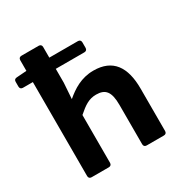

<svg xmlns="http://www.w3.org/2000/svg" viewBox="-157 -791 875 914"><g transform="rotate(-30 281.0 -334.0)"><path d="M346.7 -435.5C279.3 -435.5 230.5 -403.3 190.4 -369.1L196.3 -456.1V-532.2H353.5C363.3 -532.2 369.1 -538.1 369.1 -547.9V-578.1C369.1 -587.9 363.3 -593.8 353.5 -593.8H196.3V-652.3C196.3 -662.1 190.4 -668 180.7 -668H85.9C76.2 -668 70.3 -662.1 70.3 -652.3V-593.8L14.6 -589.8C4.9 -588.9 0 -584 0 -574.2V-547.9C0 -538.1 5.9 -532.2 15.6 -532.2H70.3V-15.6C70.3 -5.9 76.2 0 85.9 0H180.7C190.4 0 196.3 -5.9 196.3 -15.6V-278.3C234.4 -311.5 260.7 -330.1 300.8 -330.1C350.6 -330.1 373 -305.7 373 -232.4V-15.6C373 -5.9 378.9 0 388.7 0H483.4C493.2 0 499 -5.9 499 -15.6V-249C499 -367.2 453.1 -435.5 346.7 -435.5Z"/></g></svg>

Font: Ed Sans Neue SemiBold
Style: Regular
Weight: 600
Designer: Stephen Hutchings
Version: Version 1.004;PS 001.004;hotconv 1.0.88;makeotf.lib2.5.64775